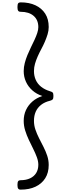

<svg xmlns="http://www.w3.org/2000/svg" viewBox="-20 -1533 572 1628"><path d="M155 75Q140 75 134 66Q128 57 128 35Q128 12 134 3.5Q140 -5 155 -5Q201 -5 235 -21Q269 -37 287 -66.5Q305 -96 305 -136Q305 -166 292.5 -200Q280 -234 261.5 -271Q243 -308 224.5 -347Q206 -386 193.5 -426.5Q181 -467 181 -508Q181 -558 200 -599.5Q219 -641 254.5 -672Q290 -703 339 -719Q290 -735 254.5 -766.5Q219 -798 200 -840Q181 -882 181 -930Q181 -964 190 -998.5Q199 -1033 213 -1067Q227 -1101 243 -1133.5Q259 -1166 273 -1196Q287 -1226 296 -1253.5Q305 -1281 305 -1303Q305 -1364 265 -1398.5Q225 -1433 155 -1433Q140 -1433 134 -1442Q128 -1451 128 -1473Q128 -1496 134 -1504.5Q140 -1513 155 -1513Q228 -1513 281 -1488Q334 -1463 363.5 -1417Q393 -1371 393 -1304Q393 -1273 383.5 -1242Q374 -1211 360.5 -1179.5Q347 -1148 330.5 -1117.5Q314 -1087 300 -1055.5Q286 -1024 277 -993Q268 -962 268 -930Q268 -890 283 -856Q298 -822 328.5 -797.5Q359 -773 405 -759Q420 -755 426.5 -748.5Q433 -742 433 -719Q433 -697 426.5 -690Q420 -683 405 -679Q359 -668 328.5 -644Q298 -620 283 -586Q268 -552 268 -508Q268 -470 280.5 -433.5Q293 -397 311.5 -360.5Q330 -324 349 -287Q368 -250 380.5 -212Q393 -174 393 -134Q393 -68 363.5 -21.5Q334 25 281 50Q228 75 155 75Z"/></svg>

Font: Playwrite ID
Style: Regular
Weight: 400
Designer: Veronika Burian, José Scaglione
Foundry: TypeTogether
Version: Version 1.002